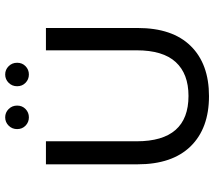

<svg xmlns="http://www.w3.org/2000/svg" viewBox="-64 -784 854 767"><g transform="rotate(-90 363.5 -400.0)"><path d="M162.8 -66.2C210.7 -17.2 277.5 7.4 363.4 7.4C449.3 7.4 516.1 -17 564 -65.8C611.8 -114.5 635.7 -185.2 635.7 -277.8V-644H546.5V-281.5C546.5 -211.6 530.8 -159.6 499.6 -125.6C468.3 -91.5 423.2 -74.5 364.3 -74.5C243.5 -74.5 183.1 -143.5 183.1 -281.5V-644H91.1V-277.8C91.1 -185.8 115 -115.3 162.8 -66.2ZM245.6 -725.4C254.8 -716.5 265.9 -712.1 278.8 -712.1C291.6 -712.1 302.7 -716.5 311.9 -725.4C321.1 -734.3 325.7 -745.5 325.7 -759C325.7 -772.5 321.1 -783.8 311.9 -793C302.7 -802.2 291.6 -806.8 278.8 -806.8C265.9 -806.8 254.8 -802.2 245.6 -793C236.4 -783.8 231.8 -772.5 231.8 -759C231.8 -745.5 236.4 -734.3 245.6 -725.4ZM416.8 -725.4C426 -716.5 437 -712.1 449.9 -712.1C462.8 -712.1 473.8 -716.5 483 -725.4C492.2 -734.3 496.8 -745.5 496.8 -759C496.8 -772.5 492.2 -783.8 483 -793C473.8 -802.2 462.8 -806.8 449.9 -806.8C437 -806.8 426 -802.2 416.8 -793C407.6 -783.8 403 -772.5 403 -759C403 -745.5 407.6 -734.3 416.8 -725.4Z"/></g></svg>

Font: Montserrat Ace
Style: Regular
Weight: 500
Designer: Julieta Ulanovsky
Foundry: Julieta Ulanovsky
Version: Version 1